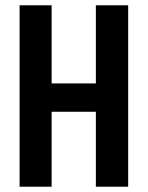

<svg xmlns="http://www.w3.org/2000/svg" viewBox="-20 -705 558 725"><path d="M342 -685H464V0H342V-283H175V0H54V-685H175V-390H342Z"/></svg>

Font: Khand SemiBold
Style: Regular
Weight: 600
Designer: Devanagari: Sanchit Sawaria, Jyotish Sonowal; Latin: Satya Rajpurohit
Foundry: Indian Type Foundry
Version: Version 1.101;PS 1.0;hotconv 1.0.78;makeotf.lib2.5.61930; tt